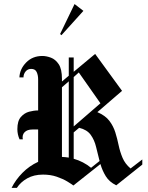

<svg xmlns="http://www.w3.org/2000/svg" viewBox="-20 -899 723 940"><path d="M280.8 -726.7 274.2 -732.5 345 -879.2 388.3 -845.8ZM36.7 20.8Q56.7 -19.2 90 -52.9Q123.3 -86.7 166.7 -106.7V-265H138.3Q113.3 -265 100.4 -251.7Q87.5 -238.3 91.7 -216.7H75.8Q65 -240.8 65 -266.7Q65 -306.7 82.1 -326.2Q99.2 -345.8 122.5 -352.1Q145.8 -358.3 166.7 -358.3V-510.8Q166.7 -530.8 159.6 -546.2Q152.5 -561.7 132.5 -561.7Q115.8 -561.7 105.4 -549.2Q95 -536.7 95 -520H75Q76.7 -560.8 107.9 -592.9Q139.2 -625 187.5 -625Q206.7 -625 229.2 -616.7Q251.7 -608.3 267.5 -584.6Q283.3 -560.8 283.3 -512.5V-500L316.7 -528.3V-617.5H340.8V-547.5L445.8 -635L577.5 -454.2L456.7 -350Q495.8 -333.3 515.4 -307.5Q535 -281.7 544.6 -250.8Q554.2 -220 560.8 -187.9Q567.5 -155.8 580 -126.2Q592.5 -96.7 619.2 -74.2L676.7 -118.3V-93.3L549.2 8.3Q515 -8.3 497.9 -36.2Q480.8 -64.2 471.7 -95.8L339.2 9.2Q330.8 2.5 309.6 -10.4Q288.3 -23.3 257.9 -33.8Q227.5 -44.2 190.8 -44.2Q145.8 -44.2 113.3 -25.8Q80.8 -7.5 62.5 20.8ZM365.8 -544.2 340.8 -521.7V-280L471.7 -393.3ZM283.3 -130.8Q300 -130 316.7 -127.5V-500.8L283.3 -471.7ZM425.8 -77.5 467.5 -110.8Q458.3 -145.8 450.4 -179.6Q442.5 -213.3 424.2 -238.8Q405.8 -264.2 367.5 -273.3L340.8 -250.8V-121.7Q388.3 -108.3 425.8 -77.5Z"/></svg>

Font: Manufacturing Consent
Style: Regular
Weight: 400
Version: Version 3.000; ttfautohint (v1.8.4.7-5d5b)